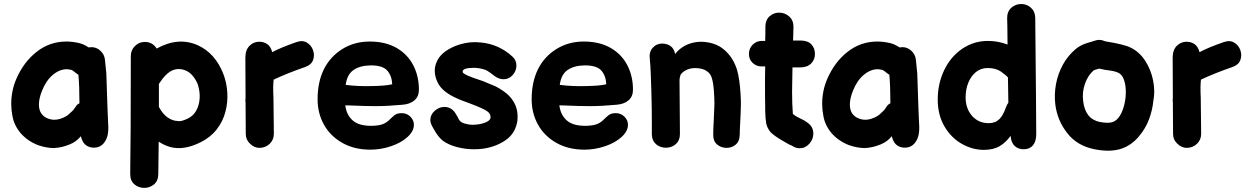

<svg xmlns="http://www.w3.org/2000/svg" viewBox="-20 -737 6209 957"><path d="M249 1Q288 -1 327 -17Q360 -30 383 -58Q391 -25 409.5 -12.5Q428 0 451 -1Q479 -2 496.5 -22.5Q514 -43 518 -72Q520 -86 520 -102Q519 -117 517 -167L515 -221Q512 -327 510 -371L503 -440Q500 -466 480.5 -484Q461 -502 436 -502L426 -501H421Q399 -516 376 -522Q341 -530 311 -530Q228 -530 163 -479Q98 -428 62 -345Q36 -286 36 -219Q36 -190 42 -159Q50 -112 84 -72Q119 -33 171 -13Q213 1 249 1ZM250 -140Q237 -140 222 -145Q174 -162 174 -216Q174 -247 190 -286Q210 -336 243.5 -364Q277 -392 313 -392Q322 -392 338 -388L347 -382L361 -371L371 -364Q376 -306 376 -222Q368 -219 362 -212L345 -188L330 -174Q320 -164 312 -159Q280 -140 250 -140Z M769 132Q770 45 771 -31Q798 -13 826 -5Q894 15 980 -28Q1030 -53 1060.5 -92.5Q1091 -132 1103.5 -179.5Q1116 -227 1113 -276Q1110 -325 1093 -369Q1053 -471 967 -511Q869 -555 761 -495Q740 -528 702 -528Q673 -528 652.5 -507.5Q632 -487 632 -458Q632 -43 629 130Q629 164 649.5 181.5Q670 199 697.5 199.5Q725 200 746.5 183Q768 166 769 132ZM866 -134Q842 -134 817 -150.5Q792 -167 772 -204V-319Q808 -374 841 -387Q874 -400 909 -384Q943 -368 965 -319Q983 -264 970 -215.5Q957 -167 918 -147Q881 -129 866 -134Z M1226 -21Q1248 1 1276 0Q1304 -1 1324.5 -20.5Q1345 -40 1345 -71Q1344 -186 1343 -249Q1340 -308 1344 -340Q1409 -371 1501 -403Q1532 -414 1540.5 -438Q1549 -462 1540.5 -486.5Q1532 -511 1510 -524.5Q1488 -538 1457 -527Q1377 -499 1337 -477Q1329 -506 1311.5 -517.5Q1294 -529 1273 -529Q1244 -529 1223.5 -508.5Q1203 -488 1203 -449Q1203 -359 1204 -248Q1202 -237 1204 -225Q1204 -168 1205 -69Q1205 -41 1226 -21Z M1826 9Q1878 9 1928.5 -8Q1979 -25 2011 -54Q2043 -83 2043 -115Q2043 -138 2025.5 -155.5Q2008 -173 1982 -173Q1959 -173 1946 -162.5Q1933 -152 1918 -137Q1904 -124 1886 -117.5Q1868 -111 1838 -110Q1772 -108 1739.5 -135.5Q1707 -163 1701 -212L1736 -211Q1799 -208 1854 -208Q1912 -208 1987 -215Q2024 -218 2046 -237Q2068 -256 2068 -290Q2068 -357 2040 -411.5Q2012 -466 1957 -498Q1901 -530 1823 -530Q1747 -530 1687 -493Q1627 -456 1595 -393Q1563 -329 1563 -242Q1563 -173 1594.5 -116Q1626 -59 1686 -25Q1746 9 1826 9ZM1703 -314Q1710 -366 1742 -388Q1774 -410 1825 -411Q1886 -412 1909.5 -386Q1933 -360 1935 -317Q1903 -309 1834 -308Q1762 -306 1703 -314Z M2343 7Q2367 7 2389 4Q2455 -6 2502.5 -40Q2550 -74 2559 -136Q2560 -143 2560 -156Q2560 -196 2541 -228.5Q2522 -261 2489 -283Q2468 -298 2449 -307Q2429 -315 2413 -322Q2389 -333 2366 -340Q2332 -351 2314 -359Q2299 -366 2293 -370Q2286 -374 2286 -380Q2286 -389 2299 -394Q2317 -399 2342 -399Q2369 -399 2399 -389Q2407 -386 2424 -374L2448 -356Q2469 -342 2490 -342Q2517 -342 2535.5 -363Q2554 -384 2554 -410Q2554 -438 2533 -456Q2467 -516 2379 -525Q2359 -527 2349 -527Q2298 -527 2250 -508Q2177 -478 2157 -429Q2147 -408 2147 -384Q2147 -355 2162 -325Q2184 -279 2257 -247Q2273 -239 2310 -226L2354 -209Q2401 -190 2414 -178Q2425 -167 2425 -155V-151Q2423 -129 2370 -118Q2349 -115 2335 -115Q2316 -115 2290 -123Q2273 -130 2267 -142L2261 -154L2249 -174Q2229 -204 2195 -204Q2168 -204 2146.5 -184.5Q2125 -165 2125 -139Q2125 -125 2134 -108L2143 -92L2150 -80Q2167 -52 2188 -35Q2216 -15 2257.5 -4Q2299 7 2343 7Z M2893 9Q2945 9 2995.5 -8Q3046 -25 3078 -54Q3110 -83 3110 -115Q3110 -138 3092.5 -155.5Q3075 -173 3049 -173Q3026 -173 3013 -162.5Q3000 -152 2985 -137Q2971 -124 2953 -117.5Q2935 -111 2905 -110Q2839 -108 2806.5 -135.5Q2774 -163 2768 -212L2803 -211Q2866 -208 2921 -208Q2979 -208 3054 -215Q3091 -218 3113 -237Q3135 -256 3135 -290Q3135 -357 3107 -411.5Q3079 -466 3024 -498Q2968 -530 2890 -530Q2814 -530 2754 -493Q2694 -456 2662 -393Q2630 -329 2630 -242Q2630 -173 2661.5 -116Q2693 -59 2753 -25Q2813 9 2893 9ZM2770 -314Q2777 -366 2809 -388Q2841 -410 2892 -411Q2953 -412 2976.5 -386Q3000 -360 3002 -317Q2970 -309 2901 -308Q2829 -306 2770 -314Z M3667 -63Q3667 -84 3669.5 -127.5Q3672 -171 3673 -218Q3673 -241 3671 -273Q3669 -305 3664.5 -336.5Q3660 -368 3653 -391Q3633 -453 3588 -490.5Q3543 -528 3472 -529Q3391 -526 3345 -468Q3336 -517 3282 -520Q3252 -520 3233 -498.5Q3214 -477 3219 -441Q3222 -413 3223.5 -372.5Q3225 -332 3226.5 -286.5Q3228 -241 3228.5 -198Q3229 -155 3229 -121Q3229 -87 3229 -70Q3229 -42 3243 -25.5Q3257 -9 3278 -3.5Q3299 2 3320 -3.5Q3341 -9 3355 -25.5Q3369 -42 3369 -70Q3369 -117 3368 -208Q3367 -298 3367 -333Q3367 -342 3367.5 -346.5Q3368 -351 3372 -364Q3383 -381 3406.5 -390.5Q3430 -400 3458 -397Q3485 -395 3503 -382.5Q3521 -370 3527 -351Q3535 -327 3538 -287.5Q3541 -248 3541 -218Q3540 -178 3537.5 -135.5Q3535 -93 3535 -67Q3534 -35 3553 -18Q3572 -1 3598.5 0Q3625 1 3645.5 -15Q3666 -31 3667 -63Z M3966 2Q3994 2 4014 -20.5Q4034 -43 4034 -71Q4034 -106 4003 -127Q3990 -137 3972 -145L3964 -149L3955 -154L3947 -158L3937 -165Q3936 -165 3932 -169Q3928 -216 3928 -280Q3928 -319 3929 -340Q3930 -360 3930 -401H3967Q4004 -401 4023 -420.5Q4042 -440 4042 -468Q4042 -497 4024 -516Q4006 -535 3970 -535H3933L3935 -603Q3935 -636 3913.5 -655Q3892 -674 3864 -674Q3837 -674 3816.5 -656.5Q3796 -639 3795 -607V-576L3794 -533H3776Q3751 -533 3732 -514.5Q3713 -496 3713 -468Q3713 -441 3731.5 -423.5Q3750 -406 3775 -406H3794Q3793 -384 3793 -341Q3793 -235 3794 -206V-186Q3795 -144 3799 -122.5Q3803 -101 3820 -79Q3840 -59 3880 -36L3906 -21Q3916 -15 3927 -11Q3946 2 3966 2Z M4291 1Q4330 -1 4369 -17Q4402 -30 4425 -58Q4433 -25 4451.5 -12.5Q4470 0 4493 -1Q4521 -2 4538.5 -22.5Q4556 -43 4560 -72Q4562 -86 4562 -102Q4561 -117 4559 -167L4557 -221Q4554 -327 4552 -371L4545 -440Q4542 -466 4522.5 -484Q4503 -502 4478 -502L4468 -501H4463Q4441 -516 4418 -522Q4383 -530 4353 -530Q4270 -530 4205 -479Q4140 -428 4104 -345Q4078 -286 4078 -219Q4078 -190 4084 -159Q4092 -112 4126 -72Q4161 -33 4213 -13Q4255 1 4291 1ZM4292 -140Q4279 -140 4264 -145Q4216 -162 4216 -216Q4216 -247 4232 -286Q4252 -336 4285.5 -364Q4319 -392 4355 -392Q4364 -392 4380 -388L4389 -382L4403 -371L4413 -364Q4418 -306 4418 -222Q4410 -219 4404 -212L4387 -188L4372 -174Q4362 -164 4354 -159Q4322 -140 4292 -140Z M4884 10Q4932 10 4963.5 -9Q4995 -28 5017 -60Q5020 -26 5037.5 -9.5Q5055 7 5082 7Q5112 7 5128.5 -12.5Q5145 -32 5145 -68Q5145 -158 5140 -649Q5139 -681 5118 -699Q5097 -717 5070 -717Q5042 -717 5021 -698.5Q5000 -680 5000 -647Q5001 -632 5002 -515Q4955 -533 4904 -533Q4833 -533 4775.5 -493.5Q4718 -454 4686 -387Q4654 -320 4654 -241Q4654 -164 4687.5 -107Q4721 -50 4774 -20Q4827 10 4884 10ZM4909 -123Q4857 -123 4825 -159.5Q4793 -196 4793 -252Q4793 -292 4806.5 -325Q4820 -358 4844.5 -378Q4869 -398 4903 -398Q4942 -398 4968 -381Q4983 -370 4993 -362Q5002 -353 5004 -351Q5004 -311 5006 -225Q5001 -220 4994 -202Q4980 -162 4962 -144Q4941 -123 4909 -123Z M5436 7Q5516 23 5573 3Q5620 -14 5655 -55Q5690 -96 5707 -142Q5724 -187 5729 -236Q5738 -283 5727.5 -336Q5717 -389 5688.5 -433.5Q5660 -478 5615 -500Q5583 -516 5489 -531Q5461 -544 5433 -533Q5429 -531 5421 -529Q5401 -523 5400 -523Q5364 -512 5341 -492Q5302 -459 5277.5 -414Q5253 -369 5243.5 -318Q5234 -267 5240 -217Q5250 -136 5300 -73Q5349 -10 5436 7ZM5462 -129Q5389 -144 5379 -233Q5373 -278 5388 -320Q5403 -362 5431 -386L5441 -390Q5442 -390 5459 -395Q5488 -388 5511.5 -385.5Q5535 -383 5555 -374Q5573 -365 5582 -340Q5591 -315 5591.5 -282.5Q5592 -250 5584.5 -217.5Q5577 -185 5562.5 -161Q5548 -137 5527 -129Q5505 -121 5462 -129Z M5848 -21Q5870 1 5898 0Q5926 -1 5946.5 -20.5Q5967 -40 5967 -71Q5966 -186 5965 -249Q5962 -308 5966 -340Q6031 -371 6123 -403Q6154 -414 6162.5 -438Q6171 -462 6162.5 -486.5Q6154 -511 6132 -524.5Q6110 -538 6079 -527Q5999 -499 5959 -477Q5951 -506 5933.5 -517.5Q5916 -529 5895 -529Q5866 -529 5845.5 -508.5Q5825 -488 5825 -449Q5825 -359 5826 -248Q5824 -237 5826 -225Q5826 -168 5827 -69Q5827 -41 5848 -21Z"/></svg>

Font: Balsamiq Sans
Style: Bold
Weight: 700
Designer: Michael Angeles
Foundry: Balsamiq SRL
Version: Version 1.020; ttfautohint (v1.8.4.7-5d5b);gftools[0.9.26]